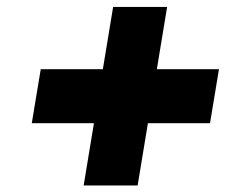

<svg xmlns="http://www.w3.org/2000/svg" viewBox="-20 -579 731 566"><path d="M226.6 -32.2 313.5 -558.6H472.7L385.7 -32.2ZM73.7 -215.8 100.1 -375H625.5L599.1 -215.8Z"/></svg>

Font: Inter 17pt Black
Style: Italic
Weight: 900
Italic angle: -9.3988°
Version: Version 4.001;git-66647c0bb